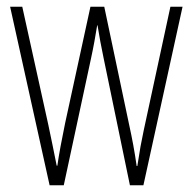

<svg xmlns="http://www.w3.org/2000/svg" viewBox="-20 -642 571 569"><path d="M287 -470 365 -93H405L521 -622H485L406 -256C398 -218 395 -202 387 -150H385C379 -193 371 -235 363 -271L289 -622H248L173 -277C164 -234 154 -181 150 -151H148C140 -191 132 -231 123 -273L46 -622H10L127 -93H169L250 -470C257 -502 263 -536 268 -567H269C274 -536 280 -503 287 -470Z"/></svg>

Font: Noto Sans Kannada UI ExtraCondensed ExtraLight
Style: Regular
Weight: 200
Width: 2
Designer: Jelle Bosma - Monotype Design Team
Foundry: Monotype Imaging Inc.
Version: Version 2.005